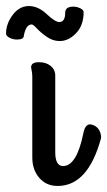

<svg xmlns="http://www.w3.org/2000/svg" viewBox="-72 -588 355 636"><path d="M111 -338V-84Q111 -38 137 -38Q182 -38 204 -146Q211 -184 236 -174Q257 -166 262 -142Q264 -135 262 -128Q219 28 119 28Q81 28 58 1Q35 -26 35 -66V-333Q35 -344 33 -353.5Q31 -363 31 -365Q31 -382 57 -382Q81 -382 96 -369.5Q111 -357 111 -338ZM7 -470Q7 -457 -16 -457Q-29 -457 -40.5 -463Q-52 -469 -52 -477Q-52 -509 -30 -538.5Q-8 -568 24 -568Q54 -568 82.5 -541.5Q111 -515 124 -515Q144 -515 144 -546Q144 -566 171 -566Q183 -566 194 -560.5Q205 -555 205 -548Q205 -504 180 -478Q155 -452 126 -452Q103 -452 83 -466Q63 -480 50.5 -493.5Q38 -507 33 -507Q14 -507 7 -470Z"/></svg>

Font: Grand Hotel
Style: Regular
Weight: 400
Designer: Brian J. Bonislawsky & Jim Lyles for Astigmatic (AOETI)
Foundry: Astigmatic (AOETI)
Version: Version 001.000